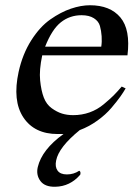

<svg xmlns="http://www.w3.org/2000/svg" viewBox="-20 -501 535 732"><path d="M286 165Q247 210 191 211Q151 212 134 189Q117 166 124 136Q140 69 222 10H200Q111 10 69 -53.5Q27 -117 51 -227Q66 -295 99 -347Q132 -399 172 -427Q212 -455 250.5 -468Q289 -481 323 -481Q400 -481 439 -434.5Q478 -388 466 -290H141Q129 -234 133 -194.5Q137 -155 147 -129Q157 -103 177 -88.5Q197 -74 216.5 -68Q236 -62 259 -62Q292 -62 321.5 -72.5Q351 -83 375.5 -103.5Q400 -124 413 -137Q426 -150 444 -171L459 -164Q451 -150 439 -133Q427 -116 405 -90Q383 -64 351 -41Q319 -18 284 -5Q204 60 194 111Q189 135 199.5 149.5Q210 164 235 164Q261 164 282 150Q289 153 286 165ZM366 -323Q369 -342 367.5 -363Q366 -384 361 -402Q356 -420 338 -431.5Q320 -443 291 -443Q246 -443 212 -416Q178 -389 152 -323Z"/></svg>

Font: GFS Artemisia
Style: Italic
Weight: 400
Italic angle: -12°
Designer: Takis Katsoulidis and George D. Matthiopoulos
Foundry: George Matthiopoulos and Takis Katsoulidis
Version: Version 1.0